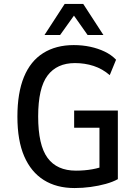

<svg xmlns="http://www.w3.org/2000/svg" viewBox="-20 -942 699 971"><path d="M357 9Q266 9 201.5 -31.5Q137 -72 102.5 -151.5Q68 -231 68 -352Q68 -472 101 -552.5Q134 -633 198.5 -673.5Q263 -714 353 -714Q397 -714 436.5 -705.5Q476 -697 509.5 -681Q543 -665 567 -640L535 -562Q498 -594 453.5 -608.5Q409 -623 359 -623Q268 -623 220.5 -560Q173 -497 173 -353Q173 -208 220.5 -143.5Q268 -79 364 -79Q408 -79 447 -86Q486 -93 519 -107L483 -66V-296H355V-383H576V-36Q551 -22 515 -12Q479 -2 438.5 3.5Q398 9 357 9ZM205 -765 307 -922H401L503 -765H423L354 -863L284 -765Z"/></svg>

Font: Nunito Sans 7pt Condensed SemiBold
Style: Regular
Weight: 600
Width: 3
Designer: Vernon Adams
Foundry: Vernon Adams
Version: Version 3.101;gftools[0.9.27]